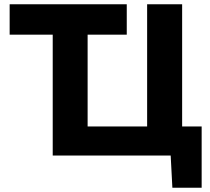

<svg xmlns="http://www.w3.org/2000/svg" viewBox="-20 -733 990 905"><path d="M792.5 152 784.5 0H228.5V-569.5H25.5V-713H577.5V-569.5H393V-137H673.5V-713H838.5V-137H930.5V152Z"/></svg>

Font: Heraclito
Style: Bold
Weight: 700
Designer: Kostas Bartsokas (font) & Cristiano Sobral (main changes)
Foundry: Kostas Bartsokas (font) & Cristiano Sobral (main changes)
Version: Version 1.00;July 8, 2020;FontCreator 13.0.0.2655 64-bit